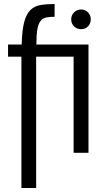

<svg xmlns="http://www.w3.org/2000/svg" viewBox="-20 -760 538 955"><path d="M159.8 175V-478H383.2V-538.6H161Q161 -587 165.9 -614.7Q170.8 -642.4 182 -656Q193.2 -669.6 210.3 -673.1Q227.4 -676.6 251.6 -676.6V-740Q210.8 -740 180.7 -734.8Q150.6 -729.6 130.5 -709.3Q110.4 -689 100 -648.8Q89.6 -608.6 88 -538.6H20V-478H86.6V175ZM420.2 0V-538.6H346.2V0ZM334.2 -663.8Q334.2 -642.4 348.4 -628.6Q362.6 -614.8 383.2 -614.8Q403.8 -614.8 417.6 -628.6Q431.4 -642.4 431.4 -663.8Q431.4 -684.4 417.6 -698.6Q403.8 -712.8 383.2 -712.8Q362.6 -712.8 348.4 -698.6Q334.2 -684.4 334.2 -663.8Z"/></svg>

Font: Secuela Light
Style: Regular
Weight: 300
Designer: Fernando Haro
Foundry: deFharo
Version: Version 1.708